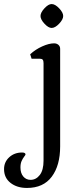

<svg xmlns="http://www.w3.org/2000/svg" viewBox="-121 -675 405 948"><path d="M79 -596Q79 -613 98.5 -634Q118 -655 134 -655Q151 -655 171 -634Q191 -613 191 -596Q191 -579 171 -558Q151 -537 134 -537Q118 -537 98.5 -558Q79 -579 79 -596ZM-101 160Q-101 125 -75.5 101.5Q-50 78 -12 78Q5 78 5 88Q5 90 -2 99Q-9 108 -14.5 120.5Q-20 133 -20 152Q-20 180 -6 196.5Q8 213 30 213Q57 213 75.5 189Q94 165 94 118V-363Q94 -375 90 -380Q86 -385 76 -385H35L28 -407Q54 -431 87.5 -446Q121 -461 146 -461Q159 -461 167.5 -453.5Q176 -446 176 -434V48Q176 142 134.5 197.5Q93 253 12 253Q-37 253 -69 228Q-101 203 -101 160Z"/></svg>

Font: Kurale
Style: Regular
Weight: 400
Designer: Eduardo Rodriguez Tunni
Foundry: Eduardo Rodriguez Tunni
Version: Version 2.000